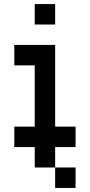

<svg xmlns="http://www.w3.org/2000/svg" viewBox="-20 -720 440 940"><path d="M250 -500H50V-400H150V-100H50V0H150V100H250V0H350V-100H250ZM150 -600H250V-700H150ZM250 200H350V100H250Z"/></svg>

Font: LS-VG5000
Style: Regular
Weight: 400
Designer: Justin Bihan, 2021
Foundry: Justin Bihan, 2021
Version: Version 1.000;Glyphs 3.1.2 (3151)